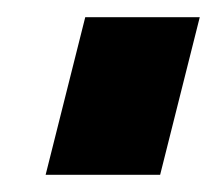

<svg xmlns="http://www.w3.org/2000/svg" viewBox="-20 -49 253 223"><path d="M33 154 79 -29H212L166 154Z"/></svg>

Font: Orbitron
Style: Bold
Weight: 700
Designer: Matt McInerney
Foundry: Matt McInerney
Version: Version 001.001